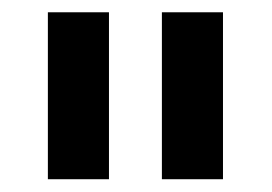

<svg xmlns="http://www.w3.org/2000/svg" viewBox="-20 -747 436 308"><path d="M154.8 -727.3H56.8V-459.5H154.8ZM337.7 -727.3H239.7V-459.5H337.7Z"/></svg>

Font: TID UI Semi Bold
Style: Regular
Weight: 600
Designer: The TID Project Authors
Foundry: Bakken & Bæck
Version: Version 1.001;hotconv 1.0.109;makeotfexe 2.5.65596